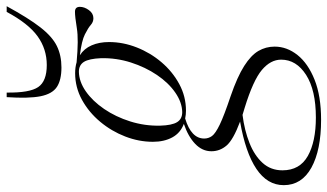

<svg xmlns="http://www.w3.org/2000/svg" viewBox="-304 -544 1004 589"><g transform="rotate(-90 198.5 -250.0)"><path d="M125 232.5Q32 232.5 -21.8 202.8Q-75.5 173 -75.5 118Q-75.5 67.5 -25.5 34Q24.5 0.5 119.5 -16Q63.5 -37 46 -57.5Q28.5 -78 28.5 -104Q28.5 -132 51.2 -153.8Q74 -175.5 112.5 -188.5Q84.5 -199 71 -224Q57.5 -249 57.5 -283.5Q57.5 -326.5 73.8 -368.5Q90 -410.5 119 -445.2Q148 -480 186.2 -501Q224.5 -522 268 -522Q286 -522 301.5 -517.5Q371.5 -511 406.2 -516.8Q441 -522.5 456.5 -522.5Q471.5 -522.5 471.5 -507.5Q471.5 -493.5 461.5 -479.8Q451.5 -466 436.5 -466Q425 -466 416 -474Q407 -482 387.2 -492Q367.5 -502 323 -507.5Q343.5 -494.5 353.5 -471.2Q363.5 -448 363.5 -418Q363.5 -375 347 -333Q330.5 -291 301.5 -257Q272.5 -223 234.5 -202.5Q196.5 -182 153 -182Q140.5 -182 129 -184.5Q67.5 -166 67.5 -126Q67.5 -113 75.2 -102.2Q83 -91.5 110.5 -78.2Q138 -65 197.5 -45Q257 -24.5 290 -3.5Q323 17.5 336.2 40.2Q349.5 63 349.5 90Q349.5 127.5 323.8 160Q298 192.5 248 212.5Q198 232.5 125 232.5ZM148.5 -193.5Q178.5 -194 208.5 -214.8Q238.5 -235.5 262.5 -271Q286.5 -306.5 300.8 -351Q315 -395.5 314 -442.5Q312.5 -479 302.8 -494.8Q293 -510.5 272.5 -510.5Q242 -510 212.2 -489.2Q182.5 -468.5 158.2 -433Q134 -397.5 120 -353Q106 -308.5 107 -261.5Q108 -225 117.8 -209.2Q127.5 -193.5 148.5 -193.5ZM-30 114Q-30 167 14 191.8Q58 216.5 132 216.5Q216 216.5 262.8 186.5Q309.5 156.5 309.5 110Q309.5 77.5 277.8 50.8Q246 24 161.5 -2Q150 -5.5 140 -8.5Q92.5 -2.5 54 12.8Q15.5 28 -7.2 53Q-30 78 -30 114ZM293 -609Q342 -609 381.2 -637.2Q420.5 -665.5 456 -732H473.5Q437 -665 408.5 -628.5Q380 -592 351.2 -578Q322.5 -564 285.5 -564Q247 -564 225.8 -578Q204.5 -592 197.2 -628.2Q190 -664.5 194.5 -732H208.5Q207.5 -661.5 225.5 -635.2Q243.5 -609 293 -609Z"/></g></svg>

Font: Newsreader 72pt Light
Style: Italic
Weight: 300
Italic angle: -17°
Designer: Hugues Gentile
Foundry: Production Type
Version: Version 1.003; ttfautohint (v1.8.3)